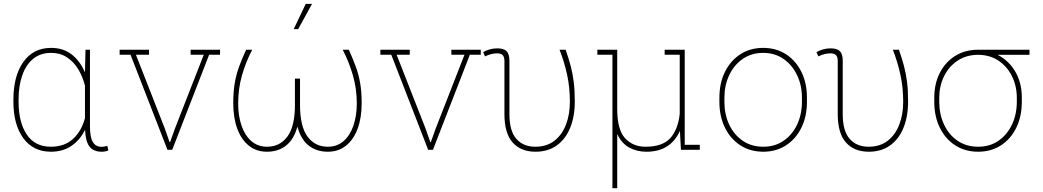

<svg xmlns="http://www.w3.org/2000/svg" viewBox="-20 -791 5507 1014"><path d="M249 10.3Q155.8 10.3 103.3 -61Q50.8 -132.3 50.8 -254.4V-264.6Q50.8 -390.1 103.5 -464.1Q156.2 -538.1 250 -538.1Q313.5 -538.1 358.2 -503.7Q402.8 -469.2 428.7 -408.7L431.6 -528.3H455.1V-124.5Q455.1 -64.9 470.7 -40.3Q486.3 -15.6 515.1 -15.6Q522.9 -15.6 528.6 -16.6Q534.2 -17.6 546.9 -20.5L552.2 3.4Q537.6 10.3 516.6 10.3Q474.1 10.3 452.9 -16.8Q431.6 -43.9 429.2 -106Q403.8 -52.7 358.2 -21.2Q312.5 10.3 249 10.3ZM248.5 -16.1Q320.8 -16.1 365.7 -57.4Q410.6 -98.6 428.7 -167.5V-338.9Q417 -385.3 393.6 -424.6Q370.1 -463.9 334.2 -487.8Q298.3 -511.7 249.5 -511.7Q193.4 -511.7 155.3 -480.5Q117.2 -449.2 97.7 -393.6Q78.1 -337.9 78.1 -264.6V-254.4Q78.1 -145 121.3 -80.6Q164.6 -16.1 248.5 -16.1Z M864.3 0 669.4 -502H611.8V-528.3H767.1V-502H697.8L850.6 -111.8L875.5 -40.5H878.4L903.8 -111.8L1056.2 -502H986.8V-528.3H1142.1V-502H1084.5L889.6 0Z M1390.1 10.3Q1334 10.3 1293.9 -22Q1253.9 -54.2 1232.9 -111.8Q1211.9 -169.4 1211.9 -245.6Q1211.9 -306.2 1219.7 -351.8Q1227.5 -397.5 1242.7 -439Q1257.8 -480.5 1279.8 -528.3H1312Q1277.3 -462.4 1257.6 -392.1Q1237.8 -321.8 1237.8 -244.1Q1237.8 -180.7 1255.1 -128.9Q1272.5 -77.1 1306.6 -46.6Q1340.8 -16.1 1391.1 -16.1Q1458 -16.1 1497.8 -69.8Q1537.6 -123.5 1537.6 -236.8V-376H1564.5V-236.8Q1564.5 -123.5 1604 -69.8Q1643.6 -16.1 1710.9 -16.1Q1761.2 -16.1 1795.4 -46.6Q1829.6 -77.1 1846.9 -128.9Q1864.3 -180.7 1864.3 -244.1Q1864.3 -321.3 1844.2 -391.6Q1824.2 -461.9 1790 -528.3H1822.3Q1844.2 -479.5 1859.4 -438Q1874.5 -396.5 1882.3 -351.1Q1890.1 -305.7 1890.1 -245.6Q1890.1 -169.4 1868.9 -111.8Q1847.7 -54.2 1807.6 -22Q1767.6 10.3 1711.4 10.3Q1651.9 10.3 1610.4 -22.2Q1568.8 -54.7 1550.8 -122.6Q1532.2 -54.7 1490.7 -22.2Q1449.2 10.3 1390.1 10.3ZM1531.2 -637.2 1594.7 -770.5H1627.9L1554.7 -637.2Z M2241.2 0 2046.4 -502H1988.8V-528.3H2144V-502H2074.7L2227.5 -111.8L2252.4 -40.5H2255.4L2280.8 -111.8L2433.1 -502H2363.8V-528.3H2519V-502H2461.4L2266.6 0Z M2808.1 10.3Q2731 10.3 2687.5 -38.3Q2644 -86.9 2644 -189V-468.8Q2644 -490.7 2634.5 -500Q2625 -509.3 2606 -509.3Q2588.9 -509.3 2573.2 -505.1Q2557.6 -501 2541.5 -493.2L2531.7 -515.6Q2546.4 -524.4 2565.7 -530Q2585 -535.6 2606 -535.6Q2641.1 -535.6 2655.8 -520.5Q2670.4 -505.4 2670.4 -469.2V-188Q2670.4 -99.1 2707 -57.6Q2743.7 -16.1 2807.1 -16.1Q2867.7 -16.1 2908.2 -47.9Q2948.7 -79.6 2969.2 -133.3Q2989.7 -187 2989.7 -253.9Q2989.7 -329.1 2974.9 -397.2Q2960 -465.3 2935.1 -528.3H2967.3Q2982.9 -483.4 2993.7 -443.4Q3004.4 -403.3 3010 -358.6Q3015.6 -314 3015.6 -255.4Q3015.6 -175.8 2991.2 -116Q2966.8 -56.2 2920.4 -22.9Q2874 10.3 2808.1 10.3Z M3214.4 203.1V-502H3134.8V-528.3H3239.7V-214.8Q3239.7 -106 3281.2 -61Q3322.8 -16.1 3389.2 -16.1Q3479 -16.1 3520 -61.5Q3561 -106.9 3569.8 -189.9V-502H3490.2V-528.3H3596.2V-26.4H3675.8V0H3576.2L3570.8 -100.1Q3547.4 -46.9 3503.4 -18.3Q3459.5 10.3 3393.6 10.3Q3343.3 10.3 3303 -11.7Q3262.7 -33.7 3239.7 -83.5V203.1Z M4011.2 10.3Q3942.4 10.3 3890.1 -23.4Q3837.9 -57.1 3808.6 -116.7Q3779.3 -176.3 3779.3 -253.9V-274.4Q3779.3 -352.1 3808.6 -411.4Q3837.9 -470.7 3889.9 -504.4Q3941.9 -538.1 4010.3 -538.1Q4079.1 -538.1 4131.1 -504.4Q4183.1 -470.7 4212.4 -411.4Q4241.7 -352.1 4241.7 -274.4V-253.9Q4241.7 -176.3 4212.4 -116.7Q4183.1 -57.1 4131.1 -23.4Q4079.1 10.3 4011.2 10.3ZM4011.2 -16.1Q4073.2 -16.1 4119.1 -48.1Q4165 -80.1 4190.2 -134Q4215.3 -188 4215.3 -253.9V-274.4Q4215.3 -339.4 4189.9 -393.3Q4164.6 -447.3 4118.4 -479.5Q4072.3 -511.7 4010.3 -511.7Q3948.2 -511.7 3902.1 -479.5Q3856 -447.3 3830.8 -393.3Q3805.7 -339.4 3805.7 -274.4V-253.9Q3805.7 -187.5 3830.8 -133.5Q3856 -79.6 3902.1 -47.9Q3948.2 -16.1 4011.2 -16.1Z M4568.4 10.3Q4491.2 10.3 4447.8 -38.3Q4404.3 -86.9 4404.3 -189V-468.8Q4404.3 -490.7 4394.8 -500Q4385.3 -509.3 4366.2 -509.3Q4349.1 -509.3 4333.5 -505.1Q4317.9 -501 4301.8 -493.2L4292 -515.6Q4306.6 -524.4 4325.9 -530Q4345.2 -535.6 4366.2 -535.6Q4401.4 -535.6 4416 -520.5Q4430.7 -505.4 4430.7 -469.2V-188Q4430.7 -99.1 4467.3 -57.6Q4503.9 -16.1 4567.4 -16.1Q4627.9 -16.1 4668.5 -47.9Q4709 -79.6 4729.5 -133.3Q4750 -187 4750 -253.9Q4750 -329.1 4735.1 -397.2Q4720.2 -465.3 4695.3 -528.3H4727.5Q4743.2 -483.4 4753.9 -443.4Q4764.6 -403.3 4770.3 -358.6Q4775.9 -314 4775.9 -255.4Q4775.9 -175.8 4751.5 -116Q4727.1 -56.2 4680.7 -22.9Q4634.3 10.3 4568.4 10.3Z M5146 10.3Q5077.1 10.3 5024.9 -23.4Q4972.7 -57.1 4943.4 -116.7Q4914.1 -176.3 4914.1 -253.9V-274.4Q4914.1 -348.1 4943.1 -405.5Q4972.2 -462.9 5024.4 -495.6Q5076.7 -528.3 5145 -528.3H5417V-501.5H5248.5Q5308.6 -470.7 5342.5 -411.9Q5376.5 -353 5376.5 -275.4V-254.4Q5376.5 -176.3 5347.4 -116.7Q5318.4 -57.1 5266.4 -23.4Q5214.4 10.3 5146 10.3ZM5146 -16.1Q5208 -16.1 5253.9 -48.1Q5299.8 -80.1 5325 -134Q5350.1 -188 5350.1 -253.9V-274.4Q5350.1 -336.4 5324.7 -388.2Q5299.3 -439.9 5253.2 -470.7Q5207 -501.5 5144.5 -501.5Q5082.5 -501 5036.6 -470.2Q4990.7 -439.5 4965.6 -387.9Q4940.4 -336.4 4940.4 -274.4V-253.9Q4940.4 -187.5 4965.6 -133.5Q4990.7 -79.6 5036.9 -47.9Q5083 -16.1 5146 -16.1Z"/></svg>

Font: Roboto Slab Thin
Style: Regular
Weight: 100
Designer: Google
Version: Version 2.000; ttfautohint (v1.8.1.43-b0c9)